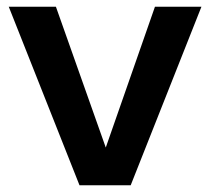

<svg xmlns="http://www.w3.org/2000/svg" viewBox="-20 -550 624 570"><path d="M216 0 6 -530H146L294 -112L440 -530H578L368 0Z"/></svg>

Font: Roundo SemiBold
Style: Regular
Weight: 600
Designer: Namrata Goyal (Gurmukhi), Shiva Nallaperumal (Latin)
Foundry: Indian Type Foundry
Version: Version 1.000;PS 1.0;hotconv 1.0.88;makeotf.lib2.5.647800